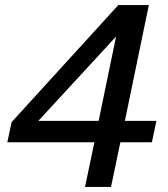

<svg xmlns="http://www.w3.org/2000/svg" viewBox="-20 -741 667 761"><path d="M354 -177H9L26 -257L449 -721H570L475 -262H600L582 -177H457L420 0H317ZM371 -262 440 -596 132 -262Z"/></svg>

Font: Mona Sans Medium
Style: Italic
Weight: 500
Italic angle: -11.7°
Designer: Deni Anggara
Foundry: GitHub
Version: Version 2.000